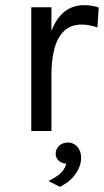

<svg xmlns="http://www.w3.org/2000/svg" viewBox="-20 -507 402 743"><path d="M179 0H101V-479H179V-387Q217 -487 306 -487Q336 -487 362 -478L357 -401Q323 -412 297 -412Q255 -412 229 -388Q203 -364 191 -320Q179 -276 179 -216ZM212 216 167.5 193.5Q194.5 180.5 212.5 165Q230.5 149.5 236.5 126.5Q218 125 206.8 114.5Q195.5 104 195.5 87.5Q195.5 69.5 209.2 57Q223 44.5 242.5 44.5Q265 44.5 279.5 61.2Q294 78 294 104Q293.5 136 272.5 166Q251.5 196 212 216Z"/></svg>

Font: Betina Sans
Style: Regular
Weight: 400
Designer: Jonathan Pinhorn (font) & Cristiano Sobral (main changes)
Version: Version 2.001;April 28, 2021;FontCreator 13.0.0.2655 32-bit;